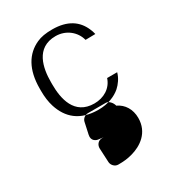

<svg xmlns="http://www.w3.org/2000/svg" viewBox="-183 -606 888 977"><g transform="rotate(-30 260.5 -118.0)"><path d="M136 -257C136 -175 156 -66 274 -66C329 -66 377 -94 394 -146H453C445 -116 426 -90 406 -72C377 -47 333 -28 276 -28C167 -28 109 -82 83 -163C74 -191 70 -223 70 -257V-271C70 -383 113 -452 184 -484C208 -495 237 -500 275 -500C367 -500 418 -461 443 -403C448 -392 451 -383 454 -370L396 -369C382 -423 333 -462 273 -462C156 -462 136 -352 136 -271ZM364 -1C359 -21 342 -40 325 -40H220C203 -40 187 -28 183 -11L168 58C161 91 187 102 202 103C212 104 220 105 228 106H219C195 106 181 126 182 146L186 228C187 246 203 264 223 264C253 264 278 262 306 254C365 238 430 195 430 109C430 58 405 18 364 -1Z"/></g></svg>

Font: Asimov Print
Style: E
Weight: 500
Designer: Google
Version: Version 2.000980; 2014